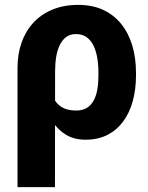

<svg xmlns="http://www.w3.org/2000/svg" viewBox="-20 -558 603 781"><path d="M51.3 203.1V-282.7Q51.3 -337.9 67.6 -384.5Q84 -431.2 115.7 -465.6Q147.5 -500 193.4 -519Q239.3 -538.1 298.3 -538.1Q356 -538.1 399.7 -517.8Q443.4 -497.6 473.1 -460.4Q502.9 -423.3 518.1 -372.8Q533.2 -322.3 533.2 -261.7V-251.5Q533.2 -194.3 520 -146.5Q506.8 -98.6 480.7 -63.5Q454.6 -28.3 416.5 -9Q378.4 10.3 328.6 10.3Q282.2 10.3 249.3 -9.3Q216.3 -28.8 193.6 -63.7Q170.9 -98.6 157.2 -145.3Q143.6 -191.9 136.2 -245.6Q138.2 -244.6 149.7 -240.2Q161.1 -235.8 172.4 -231.9Q183.6 -228 184.6 -228Q185.1 -191.4 195.8 -164.6Q206.5 -137.7 229.7 -123Q252.9 -108.4 289.6 -108.4Q315.4 -108.4 332.8 -118.9Q350.1 -129.4 360.8 -148.9Q371.6 -168.5 376 -194.6Q380.4 -220.7 380.4 -251.5V-261.7Q380.4 -294.4 375.5 -323Q370.6 -351.6 359.9 -373.3Q349.1 -395 331.8 -407.2Q314.5 -419.4 289.1 -419.4Q266.1 -419.4 250 -408Q233.9 -396.5 223.6 -375.7Q213.4 -355 208.7 -327.4Q204.1 -299.8 204.1 -267.6L203.6 203.1Z"/></svg>

Font: Roboto ExtraBold
Style: Regular
Weight: 800
Designer: Christian Robertson
Foundry: Google
Version: Version 3.009; 2024